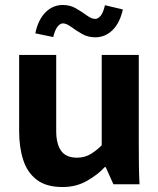

<svg xmlns="http://www.w3.org/2000/svg" viewBox="-20 -741 637 772"><path d="M232 11Q166 11 128 -18Q90 -47 73.5 -97.5Q57 -148 57 -213V-520H206V-214Q206 -163 225.5 -135Q245 -107 290 -107Q322 -107 347 -123Q372 -139 389 -157V-520H538V-166Q538 -118 538.5 -77Q539 -36 541 0H436L405 -69H401Q375 -40 331 -14.5Q287 11 232 11ZM402 -720 474 -703Q462 -649 432.5 -620Q403 -591 363 -591Q333 -591 309 -605Q285 -619 266 -633Q247 -647 233 -647Q222 -647 211.5 -634Q201 -621 194 -592L122 -607Q133 -661 162.5 -691Q192 -721 233 -721Q262 -721 286 -707Q310 -693 329 -679Q348 -665 363 -665Q374 -665 384.5 -677.5Q395 -690 402 -720Z"/></svg>

Font: Murecho SemiBold
Style: Regular
Weight: 600
Designer: Neil Summerour
Foundry: Positype
Version: Version 1.010; ttfautohint (v1.8.3)